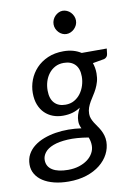

<svg xmlns="http://www.w3.org/2000/svg" viewBox="-126 -791 715 1034"><g transform="rotate(-10 231.0 -274.0)"><path d="M0 0ZM412.5 -366Q412.5 -341 406.8 -321Q401 -301 392.5 -284Q384 -267 374 -252Q364 -237 355.5 -222.2Q347 -207.5 341.2 -191.8Q335.5 -176 335.5 -157.5Q335.5 -144 340.2 -131.8Q345 -119.5 352.2 -107.8Q359.5 -96 368.2 -84Q377 -72 384.2 -58.5Q391.5 -45 396.2 -29.2Q401 -13.5 401 5.5Q400.5 41 384 72.8Q367.5 104.5 337 129Q306.5 153.5 263 167.8Q219.5 182 165 182Q121.5 182 85.8 173Q50 164 24.8 147.5Q-0.5 131 -14.2 107.8Q-28 84.5 -28 56.5Q-28 24.5 -14.5 0Q-1 -24.5 22 -42.2Q45 -60 75.5 -71.5Q106 -83 140.2 -88.5Q174.5 -94 210.5 -93.8Q246.5 -93.5 281 -88.5Q276.5 -98 273.5 -108.2Q270.5 -118.5 271 -130.5Q271 -146 275.8 -162.5Q280.5 -179 291.5 -199.5Q272.5 -186.5 249 -179.5Q225.5 -172.5 195.5 -172.5Q166.5 -172.5 141.2 -182Q116 -191.5 97 -210Q78 -228.5 67 -256.2Q56 -284 56 -321Q56 -357 69.2 -391.8Q82.5 -426.5 108 -453.8Q133.5 -481 171 -497.5Q208.5 -514 257.5 -514Q312.5 -514 353 -488H490L486.5 -458.5Q484 -440.5 466.5 -434.5L403 -423.5Q407.5 -410.5 410 -396.2Q412.5 -382 412.5 -366ZM219.5 -228.5Q246.5 -228.5 267.2 -240.2Q288 -252 302.2 -271.2Q316.5 -290.5 324 -314.5Q331.5 -338.5 331.5 -363Q331.5 -407 309.2 -429.5Q287 -452 248 -452Q221 -452 200.5 -441Q180 -430 165.8 -411.5Q151.5 -393 144.2 -369.5Q137 -346 137 -320.5Q137 -275.5 158.8 -252Q180.5 -228.5 219.5 -228.5ZM320 12.5Q320 -0.5 317.5 -11.8Q315 -23 311 -33Q245 -44 197 -41.2Q149 -38.5 117.8 -26.5Q86.5 -14.5 71.5 4.8Q56.5 24 56.5 45.5Q56.5 81.5 86.8 100.5Q117 119.5 172.5 119.5Q205.5 119.5 232.8 110.8Q260 102 279.2 87.5Q298.5 73 309.2 53.5Q320 34 320 12.5ZM353 -665.5Q353 -652.5 347.8 -641.2Q342.5 -630 333.8 -621.2Q325 -612.5 313.8 -607.5Q302.5 -602.5 290.5 -602.5Q279 -602.5 268 -607.5Q257 -612.5 248.8 -621.2Q240.5 -630 235.5 -641.2Q230.5 -652.5 230.5 -665.5Q230.5 -678.5 235.5 -690Q240.5 -701.5 249 -710.2Q257.5 -719 268.5 -724.2Q279.5 -729.5 291 -729.5Q303 -729.5 314.2 -724.5Q325.5 -719.5 334 -710.8Q342.5 -702 347.8 -690.2Q353 -678.5 353 -665.5Z"/></g></svg>

Font: Lato
Style: Italic
Weight: 400
Italic angle: -7°
Designer: Lukasz Dziedzic
Foundry: tyPoland Lukasz Dziedzic
Version: Version 2.007; 2014-02-27